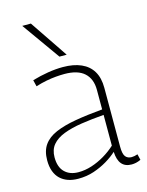

<svg xmlns="http://www.w3.org/2000/svg" viewBox="-120 -864 725 947"><g transform="rotate(-15 242.5 -390.0)"><path d="M35 -117Q35 -165 56.5 -195.5Q78 -226 120 -244Q162 -262 222.5 -272.5Q283 -283 362 -290V-390Q362 -446 328.5 -476.5Q295 -507 227 -507Q207 -507 183.5 -505Q160 -503 134 -498Q108 -493 79 -484L71 -517Q112 -529 152 -535.5Q192 -542 228 -542Q283 -542 321.5 -525Q360 -508 380 -474.5Q400 -441 400 -390V-90Q400 -52 411 -38.5Q422 -25 442 -25Q449 -25 456.5 -26.5Q464 -28 473 -31L480 -1Q467 5 455.5 7.5Q444 10 433 10Q400 10 382.5 -10.5Q365 -31 363 -73Q340 -52 309 -33.5Q278 -15 241 -2.5Q204 10 161 10Q132 10 109 2Q86 -6 69.5 -21.5Q53 -37 44 -61Q35 -85 35 -117ZM74 -122Q74 -72 100 -46.5Q126 -21 170 -21Q204 -21 238 -32Q272 -43 304 -62Q336 -81 362 -105V-262Q299 -257 246.5 -249Q194 -241 155 -226Q116 -211 95 -186Q74 -161 74 -122ZM226 -596 88 -790H132L263 -596Z"/></g></svg>

Font: Georama ExtraLight
Style: Regular
Weight: 250
Version: Version 1.001